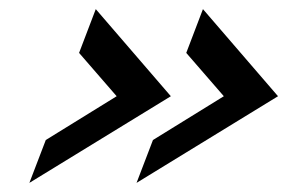

<svg xmlns="http://www.w3.org/2000/svg" viewBox="-20 -499 674 421"><path d="M425 -479 388.4 -383 470.8 -288 315.4 -192 279.4 -98 589.6 -288ZM190 -479 153.4 -383 235.8 -288 80.4 -192 44.4 -98 354.6 -288Z"/></svg>

Font: Din Kursivschrift
Style: Breit
Weight: 400
Version: Version 1.089